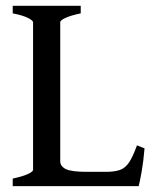

<svg xmlns="http://www.w3.org/2000/svg" viewBox="-20 -635 527 655"><path d="M473.1 -128.9Q469.7 -86.9 463.4 -50.5Q457 -14.2 453.1 0H23.4V-25.9Q56.2 -32.7 74.5 -41Q92.8 -49.3 92.8 -55.7V-559.1Q92.8 -564.9 75.7 -573.7Q58.6 -582.5 23.4 -589.4V-615.2H255.4V-589.4Q222.2 -582.5 203.9 -574.2Q185.5 -565.9 185.5 -559.1V-85Q185.5 -67.9 204.3 -58.3Q223.1 -48.8 276.4 -48.8H341.3Q371.6 -48.8 389.6 -55.4Q407.7 -62 420.7 -81.5Q433.6 -101.1 447.3 -139.2Z"/></svg>

Font: Gentium Book Plus
Style: Regular
Weight: 400
Designer: Victor Gaultney, Annie Olsen, Iska Routamaa, Becca Hirsbrunner
Foundry: SIL International
Version: Version 6.101